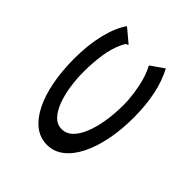

<svg xmlns="http://www.w3.org/2000/svg" viewBox="-53 -783 1105 1105"><g transform="rotate(-45 500.0 -230.5)"><path d="M566 11Q466 11 381.5 -6Q297 -23 234 -54.5Q171 -86 136 -131Q101 -176 101 -231Q101 -289 136 -333.5Q171 -378 233.5 -409Q296 -440 380.5 -456Q465 -472 564 -472Q675 -472 765 -450Q855 -428 910 -389L848 -315L841 -307L836 -312Q835 -320 829 -324Q823 -328 808 -335Q756 -360 689 -370Q622 -380 548 -380Q490 -380 433 -371.5Q376 -363 329 -345.5Q282 -328 253.5 -301Q225 -274 225 -236Q225 -198 253 -169.5Q281 -141 330 -121.5Q379 -102 442 -92Q505 -82 574 -82Q620 -82 669 -89Q718 -96 762.5 -109Q807 -122 839 -140L896 -59Q829 -23 745.5 -6Q662 11 566 11Z"/></g></svg>

Font: Inconsolata UltraExpanded SemiBold
Style: Regular
Weight: 600
Width: 9
Monospace: yes
Designer: Raph Levien, Cyreal, Brenton Simpson
Foundry: Raph Levien, Cyreal, Google
Version: Version 3.001; ttfautohint (v1.8.2.53-6de2)